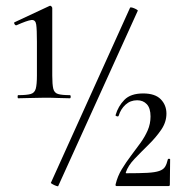

<svg xmlns="http://www.w3.org/2000/svg" viewBox="-20 -655 650 676"><path d="M44 -309Q42 -309 42 -314.5Q42 -320 44 -320Q74 -320 88 -324Q102 -328 106 -343Q110 -358 110 -389V-508Q110 -551 107.5 -568.5Q105 -586 90.5 -584.5Q76 -583 38 -566Q34 -565 31 -570.5Q28 -576 32 -577L154 -634Q158 -636 161 -632.5Q164 -629 164 -627V-389Q164 -358 167.5 -343Q171 -328 184.5 -324Q198 -320 226 -320Q229 -320 229 -314.5Q229 -309 226 -309Q208 -309 185.5 -310Q163 -311 138 -311Q112 -311 87.5 -310Q63 -309 44 -309ZM185 0Q185 2 178 -0.5Q171 -3 165 -6.5Q159 -10 159 -11L438 -628Q440 -630 446.5 -628Q453 -626 459.5 -622.5Q466 -619 465 -617ZM387 -6Q394 -35 409 -59.5Q424 -84 441 -106.5Q458 -129 474 -151Q490 -173 500 -196Q510 -219 510 -245Q510 -274 497 -288Q484 -302 463 -302Q439 -302 422 -286.5Q405 -271 398 -248Q397 -244 391.5 -245.5Q386 -247 387 -250Q396 -281 418 -303.5Q440 -326 484 -326Q526 -326 546 -305.5Q566 -285 566 -255Q566 -225 547.5 -198Q529 -171 503 -145.5Q477 -120 454 -96Q431 -72 423 -48Q422 -45 425 -45Q472 -45 499 -46.5Q526 -48 540.5 -53Q555 -58 561 -67.5Q567 -77 571 -94Q571 -96 575 -96Q579 -96 579 -94L578 -5Q578 0 574 0Q534 0 483.5 0Q433 0 390 0Q386 0 387 -6Z"/></svg>

Font: Cormorant Medium
Style: Regular
Weight: 500
Designer: Christian Thalmann (Catharsis Fonts)
Foundry: Catharsis Fonts
Version: Version 4.000